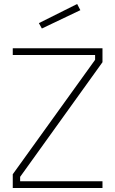

<svg xmlns="http://www.w3.org/2000/svg" viewBox="-20 -942 579 963"><path d="M44 -666V-700H494V-630L81 -55V-33H494V1H44V-68L457 -642V-666ZM175 -826 367 -922 383 -891 190 -799Z"/></svg>

Font: Titillium Web
Style: Thin
Weight: 200
Version: Version 1.001;PS 57.000;hotconv 1.0.70;makeotf.lib2.5.55311